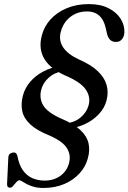

<svg xmlns="http://www.w3.org/2000/svg" viewBox="-20 -733 634 948"><path d="M195 195.1Q167.2 195.1 146.9 189.3Q126.5 183.5 112.4 176.1Q98.2 168.6 89.5 162.8Q80.7 157 75.7 157Q69.9 157 64.2 162.6Q58.5 168.1 52.9 175.4Q47.4 182.6 41.9 188.2Q36.4 193.7 31.1 193.7Q21.9 193.7 18.2 189.3Q14.5 184.8 14.9 175.3L21.2 43Q21.6 34.5 26.7 28.5Q31.9 22.6 41.1 20.6Q50.2 18.6 56.2 21.8Q62.1 25 65.4 34.7Q73.4 79.9 92.6 107.2Q111.8 134.4 139.8 146.6Q167.8 158.7 200.7 158.7Q245.5 158.7 277.9 135.3Q310.4 111.9 320.8 72.7Q331.4 33.5 311 -0.6Q290.6 -34.7 225 -63.6Q162.8 -88.2 130.3 -118.2Q97.8 -148.3 90 -183.9Q82.2 -219.5 93 -260.7Q102.9 -298.5 129.2 -329.2Q155.6 -360 194.4 -380.4Q233.3 -400.9 280.6 -407.1L288 -380.9Q249.1 -375 220.6 -349.6Q192.1 -324.2 183.3 -289Q172.9 -246.4 193.9 -212.1Q214.8 -177.8 280.1 -148.3Q344.6 -121.6 376.9 -91Q409.2 -60.3 417 -25.8Q424.7 8.8 414.1 47.4Q403.4 89.1 373.1 122.6Q342.8 156.1 297.2 175.6Q251.6 195.1 195 195.1ZM409.9 -676.5Q361.2 -676.5 326.2 -648.6Q291.2 -620.7 279.7 -574Q269.3 -533 292 -499Q314.7 -465 369.3 -439.6Q428.8 -413.9 462.3 -382.1Q495.7 -350.2 506.1 -314.1Q516.5 -277.9 506.3 -238.3Q496.7 -199.7 467.2 -168.4Q437.7 -137.1 394.2 -117.9Q350.6 -98.7 298.1 -96.4L303 -124.2Q346.9 -127.3 377.1 -152.3Q407.3 -177.3 417.1 -211.8Q428.3 -250.4 406.5 -286.5Q384.7 -322.6 316.2 -354Q232.3 -388.5 200.4 -439.9Q168.6 -491.3 186.5 -557.5Q197.3 -601.3 228.8 -636.5Q260.4 -671.7 308.9 -692.2Q357.4 -712.8 418.4 -712.8Q475.9 -712.8 515.4 -692.8Q554.8 -672.9 575 -641.3Q595.1 -609.8 594.3 -574.9Q593.7 -553.7 582.7 -539.8Q571.6 -525.9 552.8 -525.9Q535.9 -525.9 525.4 -534.9Q514.8 -544 509.3 -563.1L502.6 -591.3Q496.7 -619.5 484.6 -638.4Q472.4 -657.3 453.9 -666.9Q435.3 -676.5 409.9 -676.5Z"/></svg>

Font: Fraunces
Style: Italic
Weight: 900
Italic angle: -16°
Version: Version 1.000;[0bf87f6ff]